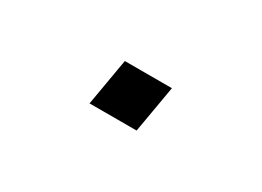

<svg xmlns="http://www.w3.org/2000/svg" viewBox="-20 -575 641 470"><g transform="rotate(30 300.0 -340.5)"><path d="M222 -274 245 -407H378L355 -274Z"/></g></svg>

Font: Iosevka SS04 Extended
Style: Italic
Weight: 400
Width: 7
Italic angle: -9°
Monospace: yes
Designer: Belleve Invis
Foundry: Belleve Invis
Version: Version 19.0.0; ttfautohint (v1.8.4)